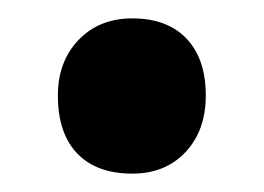

<svg xmlns="http://www.w3.org/2000/svg" viewBox="-20 -178 287 209"><path d="M43 -74Q43 -111 65.5 -134.5Q88 -158 124 -158Q162 -158 183 -136Q204 -114 204 -74Q204 -36 182 -12.5Q160 11 124 11Q85 11 64 -11Q43 -33 43 -74Z"/></svg>

Font: Our Lexend SemiBold
Style: Regular
Weight: 600
Designer: Bonnie Shaver-Troup, Thomas Jockin
Foundry: Lexend
Version: Version 1.007